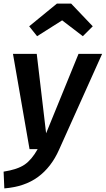

<svg xmlns="http://www.w3.org/2000/svg" viewBox="-33 -828 587 1066"><path d="M295 3Q252 100 178 154.5Q104 209 -9 218L-13 125Q64 113 103.5 86Q143 59 176 0H131L39 -529H171L223 -88L403 -529H534ZM129 -682 283 -808H362L482 -682L427 -627L312 -715L173 -627Z"/></svg>

Font: FiraGO Medium
Style: Italic
Weight: 500
Italic angle: -8°
Designer: bBox Type GmbH
Foundry: bBox Type GmbH
Version: Version 1.001